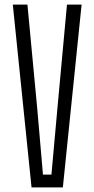

<svg xmlns="http://www.w3.org/2000/svg" viewBox="-20 -820 413 840"><path d="M118 0 36 -800H100L143 -344L168 -56H205L231 -344L273 -800H337L255 0Z"/></svg>

Font: Big Shoulders Text Light
Style: Regular
Weight: 300
Designer: Patric King
Foundry: XO Type Co
Version: Version 1.000; ttfautohint (v1.8.2)